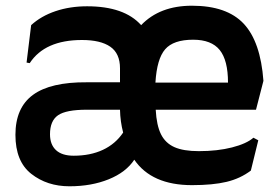

<svg xmlns="http://www.w3.org/2000/svg" viewBox="-20 -636 981 672"><path d="M867 -154 884 -145 858 -39Q821 -11 773 0.5Q725 12 652 12Q511 12 450 -77Q421 -33 360.5 -8.5Q300 16 223 16Q145 16 89.5 -27.5Q34 -71 34 -164Q34 -259 95.5 -304Q157 -349 284 -348H400V-352V-397Q400 -449 366 -472.5Q332 -496 267 -496Q137 -496 84 -415L73 -417L89 -548Q124 -580 174.5 -597Q225 -614 285 -614Q415 -614 474 -548Q539 -616 652 -616Q774 -616 833 -553Q892 -490 902 -353L876 -252H525Q528 -197 543.5 -166Q559 -135 590.5 -121Q622 -107 676 -107Q741 -107 792 -120Q843 -133 867 -154ZM524 -347H778Q778 -425 749 -461Q720 -497 656 -497Q587 -497 558 -463.5Q529 -430 524 -347ZM411 -172Q401 -210 400 -252H284Q211 -252 183 -232.5Q155 -213 155 -166Q155 -130 176 -110.5Q197 -91 238 -91Q296 -91 340 -111.5Q384 -132 411 -172Z"/></svg>

Font: Farro Medium
Style: Regular
Weight: 500
Designer: Aceler Chua
Foundry: Grayscale Limited
Version: Version 1.101